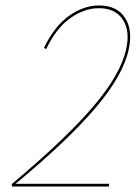

<svg xmlns="http://www.w3.org/2000/svg" viewBox="-20 -683 500 703"><path d="M451 -501Q431 -408 331.5 -290Q232 -172 37 -10H380L378 0H24L23 -9Q220 -174 321 -292.5Q422 -411 442 -503Q457 -570 429.5 -611.5Q402 -653 342 -653Q288 -653 236.5 -616Q185 -579 149 -503L141 -508Q180 -588 233.5 -625.5Q287 -663 343 -663Q408 -663 437.5 -618Q467 -573 451 -501Z"/></svg>

Font: EauTestInfant Hairline
Style: Italic
Weight: 250
Italic angle: -12°
Designer: Christian Thalmann (Catharsis Fonts)
Version: Version 0.001;PS 000.001;hotconv 1.0.88;makeotf.lib2.5.64775